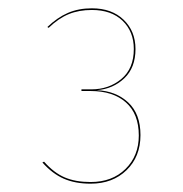

<svg xmlns="http://www.w3.org/2000/svg" viewBox="-20 -754 440 462"><path d="M306 -636Q306 -591 279 -565.5Q252 -540 213 -537Q259 -535 288.5 -507.5Q318 -480 318 -429Q318 -377 284.5 -344.5Q251 -312 198 -312Q161 -312 133.5 -324Q106 -336 82 -363L86 -365Q110 -338 136 -327Q162 -316 198 -316Q250 -316 282 -347.5Q314 -379 314 -428Q314 -480 283 -507.5Q252 -535 198 -535H176V-539H200Q242 -539 272 -564Q302 -589 302 -636Q302 -678 275 -704Q248 -730 201 -730Q170 -730 145.5 -720Q121 -710 97 -687L94 -689Q118 -712 143.5 -723Q169 -734 201 -734Q249 -734 277.5 -706.5Q306 -679 306 -636Z"/></svg>

Font: FiraGO Four
Style: Regular
Weight: 100
Designer: bBox Type
Foundry: bBox Type GmbH
Version: Version 1.001